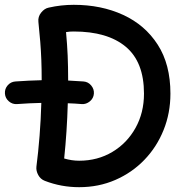

<svg xmlns="http://www.w3.org/2000/svg" viewBox="-24 -733 731 801"><path d="M-3.4 -342.3Q-4.9 -361.8 7.8 -376.7Q20.5 -391.6 40 -393.1Q68.8 -395 96.2 -396.5Q123.5 -397.9 149.9 -398.4Q149.9 -445.3 148.4 -482.9Q147 -520.5 144 -557.9Q141.1 -595.2 136.2 -641.6Q133.8 -663.1 147.7 -680.4Q161.6 -697.8 179.2 -701.2Q230.5 -712.9 283.7 -712.9Q398.4 -712.9 489.7 -670.9Q581.1 -628.9 634 -546.6Q687 -464.4 687 -342.3Q687 -261.2 658.4 -190.4Q629.9 -119.6 578.4 -66.2Q526.9 -12.7 457.3 17.6Q387.7 47.9 306.2 47.9Q231.4 47.9 163.1 21.5Q145 14.6 135.5 -2.9Q126 -20.5 127.9 -37.6Q135.7 -97.7 141.1 -166.3Q146.5 -234.9 148.4 -303.7Q124 -303.2 98.6 -302Q73.2 -300.8 46.9 -298.8Q27.8 -297.4 12.9 -310.3Q-2 -323.2 -3.4 -342.3ZM251.5 -599.1Q256.3 -547.4 258.3 -501.2Q260.3 -455.1 260.3 -397Q293.5 -395.5 324.7 -393.1Q343.8 -391.6 356.4 -376.5Q369.1 -361.3 367.7 -342.3Q366.2 -322.8 350.8 -310.1Q335.4 -297.4 316.9 -298.8Q288.6 -301.3 258.8 -302.2Q255.4 -182.6 243.7 -71.8Q275.4 -62.5 306.2 -62.5Q383.3 -62.5 444.6 -99.1Q505.9 -135.7 541.3 -199.2Q576.7 -262.7 576.7 -342.3Q576.7 -474.6 500.5 -538.1Q424.3 -601.6 283.7 -601.6Q275.9 -601.6 267.8 -601.1Q259.8 -600.6 251.5 -599.1Z"/></svg>

Font: Mikhak SemiBold
Style: Regular
Weight: 600
Designer: Amin Abedi
Version: Version 3.3